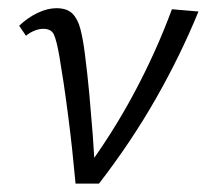

<svg xmlns="http://www.w3.org/2000/svg" viewBox="-20 -439 494 459"><path d="M160.6 0Q157.2 -38 152.7 -79.8Q148.2 -121.5 142.9 -162.5Q137.6 -203.5 132.2 -240Q126.7 -276.6 121.9 -304.8Q115.2 -342.6 108.9 -356.4Q102.5 -370.1 83.5 -370.1Q73.5 -370.1 62.5 -365.7Q51.4 -361.3 42.1 -353.5L25.8 -377.4Q46.5 -397.1 70 -408.2Q93.4 -419.4 115 -419.4Q140 -419.4 153 -406.6Q165.9 -393.9 172.1 -370Q178.3 -346.1 182.6 -312.8Q188.9 -263.9 193.5 -214.5Q198 -165.1 201.8 -115.7Q205.5 -66.3 207.3 -17.4L176.9 -22.3Q247.8 -117.5 300.6 -216.5Q353.5 -315.4 391 -416.9L454.5 -411.5Q410.9 -305.2 352.1 -202.3Q293.4 -99.5 216.6 0Z"/></svg>

Font: Ysabeau
Style: Bold Italic
Weight: 700
Italic angle: -12°
Designer: Christian Thalmann (Catharsis Fonts)
Version: Version 2.002